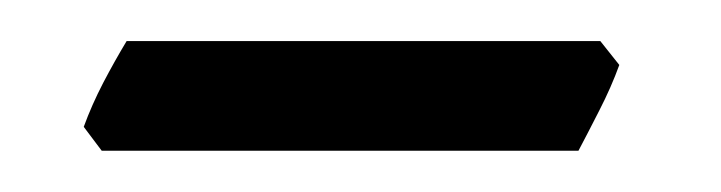

<svg xmlns="http://www.w3.org/2000/svg" viewBox="-20 -296 353 94"><path d="M283.2 -264.2Q279.3 -253.4 273.4 -241.9Q267.6 -230.5 263.2 -222.2H29.8L21 -233.9Q24.9 -244.6 30.5 -255.4Q36.1 -266.1 42 -275.9H273.9Z"/></svg>

Font: Gentium Plus APac
Style: Italic
Weight: 400
Italic angle: -8°
Designer: J. Victor Gaultney, Annie Olsen, Iska Routamaa, Becca Hirsbrunner
Foundry: SIL International
Version: Version 5.000